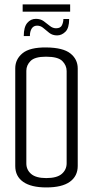

<svg xmlns="http://www.w3.org/2000/svg" viewBox="-20 -842 419 866"><path d="M188.9 3.4Q120.3 3.4 84.5 -21.8Q48.8 -46.9 48.8 -92.9V-534Q48.8 -574.6 81.5 -601.7Q114.2 -628.8 188.9 -628Q264.5 -627.2 297.5 -600.9Q330.6 -574.6 330.6 -533.2V-93.7Q330.6 -47.7 295.2 -22.2Q259.8 3.4 188.9 3.4ZM188.9 -38.8Q237 -38.8 258.8 -57.8Q280.6 -76.8 280.6 -105.7V-521.7Q280.6 -547 261.1 -566.7Q241.6 -586.3 187.4 -586.3Q137 -586.3 117.9 -567Q98.8 -547.8 98.8 -522.7V-104.9Q98.8 -76 120.6 -57.4Q142.4 -38.8 188.9 -38.8ZM87.2 -679.2Q87.2 -719.8 102.8 -738.4Q118.4 -757 141.8 -757Q162.9 -757 177.2 -746.4Q191.5 -735.8 204.7 -725.2Q217.8 -714.5 232.8 -714.5Q253.1 -714.5 259.5 -728.3Q265.9 -742.2 265.9 -756.2H291.9Q291.9 -715.2 275 -698.8Q258.1 -682.3 237.6 -682.3Q217 -682.3 202.5 -693.5Q188.1 -704.7 175.7 -715.5Q163.4 -726.3 147.5 -726.3Q131.5 -726.3 123.2 -713.6Q114.8 -700.8 114.8 -679.2ZM82.2 -789.4V-822.2H296.4V-789.4Z"/></svg>

Font: Smooch Sans Thin
Style: Regular
Weight: 100
Designer: Robert E. Leuschke
Foundry: Robert E. Leuschke
Version: Version 1.010